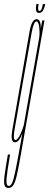

<svg xmlns="http://www.w3.org/2000/svg" viewBox="-81 -701 244 950"><path d="M-39 229Q-54.5 229 -58.8 214.5Q-63 200 -58 163.8Q-53 127.5 -42 63.5H-31Q-46 149.5 -48.8 184.2Q-51.5 219 -37.5 219Q-23.5 219 -14 184.2Q-4.5 149.5 11 63L29.5 -40.5Q26 -32 22 -23.5Q9.5 3 -7 3Q-11 3 -14 1.5Q-29 -7.5 -20 -58Q-9.5 -119 22.5 -301Q54.5 -484 65.2 -545Q76 -606 100 -606Q116.5 -606 120 -579.5Q121 -570 121 -560.5L128 -600H139L22 64Q11 128 2.8 164Q-5.5 200 -14.8 214.5Q-24 229 -39 229ZM112.5 -512Q116.5 -534 113.2 -564.5Q110 -595 99.5 -595Q85.5 -595 75.2 -537.5Q65 -480 33.5 -301Q2 -123 -8 -65.5Q-17.5 -13 -7 -8.5Q-5.5 -8 -4.5 -8Q6 -8 20.5 -38.5Q32 -63.5 37 -83ZM112 -637Q99.5 -637 97.5 -649.8Q95.5 -662.5 99 -681H110Q106.5 -661 108 -654Q109.5 -647 114 -647Q120 -647 123.8 -654.2Q127.5 -661.5 131 -681H143Q139.5 -662.5 132.2 -649.8Q125 -637 112 -637Z"/></svg>

Font: Anybody UltraCondensed Thin
Style: Italic
Weight: 100
Width: 1
Italic angle: -10°
Designer: Tyler Finck
Foundry: Etcetera Type Company
Version: Version 1.010; ttfautohint (v1.8.3) -l 8 -r 50 -G 200 -x 14 